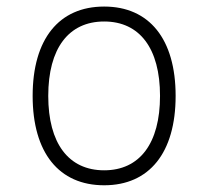

<svg xmlns="http://www.w3.org/2000/svg" viewBox="-20 -547 626 577"><path d="M293 9.8C428.7 9.8 507.8 -87.9 507.8 -258.8C507.8 -429.7 428.7 -527.3 293 -527.3C157.2 -527.3 78.1 -429.7 78.1 -258.8C78.1 -87.9 157.2 9.8 293 9.8ZM293 -35.2C186 -35.2 125 -116.2 125 -258.8C125 -401.4 186 -482.4 293 -482.4C399.9 -482.4 460.9 -401.4 460.9 -258.8C460.9 -116.2 399.9 -35.2 293 -35.2Z"/></svg>

Font: Cascadia Mono PL ExtraLight
Style: Regular
Weight: 200
Monospace: yes
Designer: Aaron Bell
Foundry: Saja Typeworks
Version: Version 2404.023